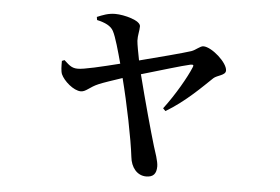

<svg xmlns="http://www.w3.org/2000/svg" viewBox="-47 -629 1094 750"><g transform="rotate(5 500.0 -254.0)"><path d="M307 -535C339 -528 362 -517 372 -498C384 -476 399 -421 412 -373C344 -356 270 -338 247 -339C222 -339 210 -354 194 -368L184 -364C184 -344 184 -324 189 -312C200 -287 239 -252 268 -252C288 -252 301 -272 335 -286C351 -293 390 -306 426 -318C451 -221 479 -83 487 -14C491 26 515 57 551 57C579 57 591 43 591 14C591 -6 578 -42 571 -64C555 -117 522 -236 496 -339C568 -360 653 -386 685 -393C696 -395 700 -393 695 -383C679 -344 638 -272 594 -214L604 -204C681 -250 743 -314 779 -348C793 -361 826 -363 826 -382C826 -413 763 -469 730 -469C717 -469 702 -452 684 -446C657 -437 555 -410 484 -392C478 -422 472 -454 471 -468C470 -489 476 -507 476 -525C476 -548 411 -565 376 -565C348 -565 327 -556 305 -547Z"/></g></svg>

Font: Source Han Serif CN SemiBold
Style: Regular
Weight: 600
Designer: Ryoko NISHIZUKA 西塚涼子 (kana & ideographs); Frank Grießhammer (Latin, Greek & Cyrillic); Wenlong ZHANG 张文龙 (bopomofo); San
Foundry: Adobe Systems Incorporated
Version: Version 1.000;PS 1;hotconv 16.6.53;makeotf.lib2.5.65590